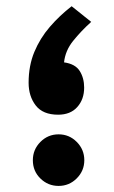

<svg xmlns="http://www.w3.org/2000/svg" viewBox="-20 -597 367 616"><path d="M85.4 -83Q85.4 -47.9 109.8 -24.2Q134.1 -0.5 168 -0.5Q202.1 -0.5 226.3 -24.8Q250.5 -49.1 250.5 -83Q250.5 -117.2 226.3 -141.6Q202.1 -166 168 -166Q133.8 -166 109.6 -141.6Q85.4 -117.2 85.4 -83ZM272.6 -526.8 209.8 -577Q171.2 -547.1 139.8 -510.7Q108.5 -474.4 90.1 -430.2Q71.8 -385.9 71.8 -331.5Q71.8 -288.3 94.7 -258.6Q117.6 -229 166.5 -229Q206.1 -229 228 -253.7Q250 -278.3 250 -315.9Q250 -346.8 235.7 -369.3Q221.5 -391.9 185.5 -396.9Q189.4 -434.5 214.7 -465.9Q240 -497.4 272.6 -526.8Z"/></svg>

Font: Vazir Variable Regular
Style: Regular
Weight: 400
Designer: Saber Rastikerdar
Foundry: Saber Rastikerdar
Version: Version 30.1.0